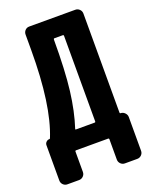

<svg xmlns="http://www.w3.org/2000/svg" viewBox="-163 -814 826 1060"><g transform="rotate(-20 250.0 -284.5)"><path d="M307.6 -113.3V-617.2Q307.6 -622.1 302.7 -622.1H252.9Q248 -622.1 248 -616.2Q248 -434.6 233.9 -319.3Q219.7 -204.1 189.5 -112.3Q187.5 -108.4 193.4 -108.4H302.7Q307.6 -108.4 307.6 -113.3ZM455.1 -108.4Q468.8 -108.4 479.5 -97.7Q490.2 -86.9 490.2 -73.2V125Q490.2 139.6 480 149.9Q469.7 160.2 455.1 160.2H382.8Q368.2 160.2 357.9 149.9Q347.7 139.6 347.7 125V4.9Q347.7 0 342.8 0H153.3Q148.4 0 148.4 4.9V125Q148.4 139.6 138.2 149.9Q127.9 160.2 113.3 160.2H44.9Q30.3 160.2 20 149.9Q9.8 139.6 9.8 125V-82Q9.8 -92.8 17.6 -100.6Q25.4 -108.4 36.1 -108.4Q40 -108.4 41 -111.3Q110.4 -282.2 110.4 -605.5V-695.3Q110.4 -710 120.1 -720.2Q129.9 -730.5 144.5 -730.5H415Q429.7 -730.5 439.9 -720.2Q450.2 -710 450.2 -695.3V-113.3Q450.2 -108.4 455.1 -108.4Z"/></g></svg>

Font: Rounded-L Mgen+ 1mn bold
Style: Bold
Weight: 700
Designer: [Source Han Sans]
Ryoko NISHIZUKA  (kana & ideographs); Paul D. Hunt (Latin, Greek & Cyrillic); Wenlong ZHANG  (bopomofo
Version: Version 1.059.20150602